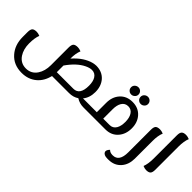

<svg xmlns="http://www.w3.org/2000/svg" viewBox="5 -1425 2422 2422"><g transform="rotate(45 1215.5 -214.0)"><path d="M949.2 -77.1Q1062 -77.1 1062 -244.1Q1062 -317.9 1035.2 -361.8Q1004.9 -411.1 948.2 -411.1Q909.2 -411.1 857.9 -386.2Q750 -334 653.8 -195.8V-77.1ZM1247.1 -77.1V0H1208Q1133.8 0 1078.1 -37.1Q1023.9 0 949.2 0H645Q620.1 108.9 544.9 173.8Q463.9 243.2 346.2 243.2H344.2Q201.2 243.2 116.2 146Q35.2 54.2 35.2 -87.9V-172.9Q35.2 -223.1 53.2 -241.2Q70.8 -258.8 115.2 -258.8Q141.1 -258.8 173.8 -245.1Q149.9 -183.1 149.9 -87.9Q149.9 16.1 196.8 86.9Q250 166 344.2 166Q439 166 492.2 86.9Q539.1 16.1 539.1 -87.9V-401.9Q539.1 -452.1 557.1 -470.2Q575.2 -487.8 619.1 -487.8Q645 -487.8 679.2 -474.1Q653.8 -413.1 653.8 -319.8Q685.1 -355 717.8 -383.8Q773.9 -432.1 831.1 -458Q891.1 -485.8 948.2 -487.8Q1054.2 -487.8 1117.2 -417Q1175.8 -349.1 1175.8 -244.1Q1175.8 -143.1 1121.1 -77.1Z M1686 -541.5Q1658.7 -541.5 1639.6 -560.1Q1620.6 -578.1 1620.6 -606.4Q1620.6 -633.8 1640.6 -652.3Q1660.6 -670.9 1688 -670.9Q1714.4 -670.9 1733.4 -652.3Q1752.4 -633.8 1752.4 -606.4Q1752.4 -579.1 1732.4 -560.5Q1712.4 -541.5 1686 -541.5ZM1516.1 -541.5Q1488.8 -541.5 1469.7 -560.1Q1450.7 -578.1 1450.7 -606.4Q1450.7 -633.8 1470.7 -652.3Q1490.7 -670.9 1518.1 -670.9Q1544.4 -670.9 1563.5 -652.3Q1582.5 -633.8 1582.5 -606.4Q1582.5 -579.1 1562.5 -560.5Q1542.5 -541.5 1516.1 -541.5ZM1596.2 -76.7Q1653.3 -76.7 1683.1 -126Q1709.5 -169.9 1709.5 -244.1Q1709.5 -317.4 1682.1 -362.3Q1651.9 -411.1 1596.2 -411.1Q1539.1 -411.1 1509.3 -362.3Q1482.4 -318.4 1482.4 -244.1V-76.7ZM1596.2 -488.3Q1701.2 -488.3 1764.2 -417Q1824.2 -349.1 1824.2 -244.6Q1824.2 -140.1 1764.6 -71.8Q1702.1 0 1596.7 0H1235.4V-76.7H1367.7V-244.6Q1367.7 -349.6 1427.2 -417Q1489.7 -488.3 1596.2 -488.3Z M2086.4 -487.8Q2113.3 -487.8 2146.5 -474.1Q2121.1 -412.1 2121.1 -316.9V0Q2120.1 105 2062.5 170.9Q1999.5 243.2 1893.6 243.2H1873.5Q1811.5 243.2 1795.4 207Q1792.5 200.2 1792.5 192.9Q1792.5 169.9 1821.3 140.1Q1846.2 166 1889.2 166H1893.6Q2006.3 166 2006.3 0V-401.9Q2006.3 -452.1 2024.4 -470.2Q2042.5 -487.8 2086.4 -487.8Z M2368.2 -670.9Q2395 -670.9 2428.2 -657.2Q2402.8 -595.2 2402.8 -500V-85.9Q2402.8 -36.1 2384.8 -18.1Q2367.2 0 2324.2 0Q2296.9 0 2264.2 -14.2Q2288.1 -76.2 2288.1 -170.9V-585Q2288.1 -634.8 2307.1 -652.8Q2325.2 -670.9 2368.2 -670.9Z"/></g></svg>

Font: Sukar
Style: Bold
Weight: 700
Designer: Dario Muhafara - Ghiath Alsory
Foundry: Dario Muhafara - Ghiath Alsory
Version: Version 1.00 March 27, 2016, initial release